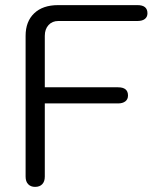

<svg xmlns="http://www.w3.org/2000/svg" viewBox="-20 -720 651 750"><path d="M80 -30V-580Q80 -636 113.5 -668Q147 -700 207 -700H517Q556 -700 556 -668Q556 -654 546 -646Q536 -638 517 -638H208Q184 -638 169.5 -622Q155 -606 155 -580V-379H441Q480 -379 480 -347Q480 -332 469.5 -324Q459 -316 441 -316H155V-30Q155 -11 145 -0.5Q135 10 117 10Q100 10 90 -0.5Q80 -11 80 -30Z"/></svg>

Font: Kodchasan
Style: Regular
Weight: 400
Version: Version 1.000; ttfautohint (v1.6)